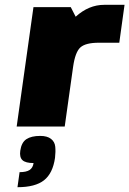

<svg xmlns="http://www.w3.org/2000/svg" viewBox="-20 -530 541 804"><path d="M394.5 -351.1Q338.4 -351.1 316.7 -331.5Q294.9 -312 286.1 -250L251 0H49.8L120.1 -500H276.4L296.9 -460Q351.6 -509.8 416.5 -509.8H501.5L479.5 -351.1ZM148.4 39.1Q177.7 39.1 193.6 51.5Q209.5 64 211.4 84.5Q213.4 105 210.4 130.9Q201.2 195.8 164.3 224.9Q127.4 253.9 53.2 253.9L62 190.9Q89.8 190.9 103.8 181.9Q117.7 172.9 120.6 152.8Q86.9 152.8 74 140.6Q61 128.4 64.9 101.1Q69.8 66.4 90.6 52.7Q111.3 39.1 148.4 39.1Z"/></svg>

Font: Fivo Sans Black
Style: Regular
Weight: 900
Designer: Alexander Slobzheninov
Foundry: Alexander Slobzheninov
Version: 1.0